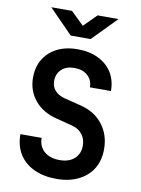

<svg xmlns="http://www.w3.org/2000/svg" viewBox="-102 -1018 803 1096"><g transform="rotate(10 299.5 -470.0)"><path d="M241.7 -810.1 104.5 -950.2H224.6L299.8 -877L373 -950.2H494.1L356.9 -810.1ZM302.2 9.8Q228.5 9.8 172.9 -16.1Q117.2 -42 86.9 -90.3Q56.6 -138.7 56.6 -206.1H179.7Q179.7 -157.2 212.9 -127.9Q246.6 -99.1 302.2 -99.1Q356.4 -99.1 387.7 -127.4Q419.4 -155.8 418.9 -204.1Q418.9 -240.2 398.4 -267.6Q377.9 -294.9 339.8 -305.2L242.7 -330.1Q163.6 -350.1 117.7 -404.8Q71.8 -460 71.3 -536.1Q71.3 -628.9 132.3 -684.6Q193.4 -740.2 295.4 -740.2Q363.8 -740.2 415.5 -714.8Q466.8 -689.9 495.1 -644.5Q522.9 -599.1 522.9 -538.1H400.9Q400.9 -580.1 372.1 -606Q343.3 -631.8 295.4 -631.8Q248.5 -631.8 221.2 -606.4Q193.8 -581.1 193.4 -540Q193.4 -505.9 212.9 -483.9Q232.4 -461.9 267.6 -452.1L368.2 -426.8Q449.2 -406.7 495.6 -347.2Q542 -287.1 542 -204.1Q542 -139.2 512.7 -90.8Q483.4 -43 429.2 -16.6Q375.5 9.8 302.2 9.8Z"/></g></svg>

Font: UDEV Gothic 35
Style: Bold
Weight: 700
Version: v2.1.0; ttfautohint (v1.8.4.7-5d5b-dirty) -l 6 -r 45 -G 200 